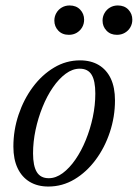

<svg xmlns="http://www.w3.org/2000/svg" viewBox="-20 -673 504 703"><path d="M273 -452Q313 -452 341.8 -434.8Q370.5 -417.5 385.8 -385Q401 -352.5 401 -305.5Q401 -245.5 382.2 -189Q363.5 -132.5 330.2 -87.8Q297 -43 252.8 -16.5Q208.5 10 157 10Q117.5 10 88.8 -7.2Q60 -24.5 44.5 -57.2Q29 -90 29 -136Q29 -196.5 48 -253Q67 -309.5 100.2 -354.2Q133.5 -399 177.8 -425.5Q222 -452 273 -452ZM158.5 -20.5Q184.5 -20.5 209.5 -39Q234.5 -57.5 256.2 -89Q278 -120.5 294.2 -160.5Q310.5 -200.5 319.8 -244.2Q329 -288 329 -330.5Q329 -377 315.5 -399.2Q302 -421.5 272 -421.5Q245.5 -421.5 220.5 -403Q195.5 -384.5 173.8 -353Q152 -321.5 135.8 -281.2Q119.5 -241 110.2 -197.2Q101 -153.5 101 -111.5Q101 -65.5 114.8 -43Q128.5 -20.5 158.5 -20.5ZM232 -545.5Q208 -545.5 193.5 -560.8Q179 -576 179 -597.5Q179 -612.5 186.2 -625.2Q193.5 -638 206.2 -645.5Q219 -653 235 -653Q259 -653 273.5 -637.8Q288 -622.5 288 -601Q288 -585.5 280.8 -573Q273.5 -560.5 261 -553Q248.5 -545.5 232 -545.5ZM408 -545.5Q384.5 -545.5 370 -560.8Q355.5 -576 355.5 -597.5Q355.5 -612.5 362.8 -625.2Q370 -638 382.8 -645.5Q395.5 -653 411.5 -653Q435.5 -653 450 -637.8Q464.5 -622.5 464.5 -601Q464.5 -585.5 457.2 -573Q450 -560.5 437.2 -553Q424.5 -545.5 408 -545.5Z"/></svg>

Font: Newsreader 28pt
Style: Italic
Weight: 400
Italic angle: -17°
Version: Version 1.003